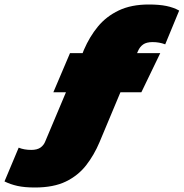

<svg xmlns="http://www.w3.org/2000/svg" viewBox="-216 -710 816 853"><path d="M-61 123Q-107 123 -138.5 116Q-170 109 -196 96L-133 -54Q-109 -44 -77 -44Q-51 -44 -36 -54.5Q-21 -65 -14 -84L77 -300H21L95 -474H151L157 -489Q182 -547 219 -592Q256 -637 311.5 -663.5Q367 -690 445 -690Q491 -690 523 -683.5Q555 -677 580 -663L518 -513Q492 -523 462 -523Q435 -523 420 -512.5Q405 -502 397 -483L393 -474H496L412 -300H319L226 -78Q202 -21 166.5 24.5Q131 70 76.5 96.5Q22 123 -61 123Z"/></svg>

Font: Kanit Black
Style: Italic
Weight: 900
Italic angle: -12°
Designer: Katatrad Team
Foundry: CadsonDemak
Version: Version 2.000; ttfautohint (v1.8.3)